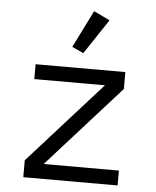

<svg xmlns="http://www.w3.org/2000/svg" viewBox="-54 -825 709 872"><g transform="rotate(5 300.0 -389.5)"><path d="M514.9 0V-67.8H171.9L505 -438.9V-516H95.9V-448.2H418L84.9 -77.1V0ZM255 -609 307.2 -584.9 413 -744 339.8 -779.1Z"/></g></svg>

Font: Margiela Mono
Style: Regular
Weight: 400
Designer: Mike Abbink, Paul van der Laan, Pieter van Rosmalen
Foundry: Bold Monday
Version: Version 2.003 2021